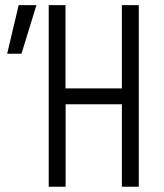

<svg xmlns="http://www.w3.org/2000/svg" viewBox="-20 -713 626 733"><path d="M445.3 0V-314.9H230.5V0H166V-693.4H230V-375.5H445.3V-693.4H509.8V0ZM7.3 -507.8 51.3 -693.4H119.1L62 -507.8Z"/></svg>

Font: CaskaydiaCove NFP Light
Style: Regular
Weight: 300
Designer: Aaron Bell
Foundry: Saja Typeworks
Version: Version 2111.001; VTT 6.35;Nerd Fonts 3.1.1